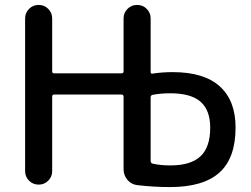

<svg xmlns="http://www.w3.org/2000/svg" viewBox="-20 -750 1019 780"><path d="M592 -355V-96Q592 -87 601 -85Q632 -78 672 -78Q755 -78 794.5 -115Q834 -152 834 -231Q834 -302 795 -336.5Q756 -371 672 -371Q634 -371 601 -365Q592 -363 592 -355ZM82 -55V-675Q82 -698 98 -714Q114 -730 137 -730Q160 -730 176 -714Q192 -698 192 -675V-460Q192 -452 200 -452H473Q482 -452 482 -460V-675Q482 -698 498 -714Q514 -730 537 -730Q560 -730 576 -714Q592 -698 592 -675V-458Q592 -449 600 -451Q639 -457 682 -457Q809 -457 873 -399Q937 -341 937 -232Q937 -108 871.5 -49Q806 10 670 10Q606 10 537 2Q513 -1 497.5 -19.5Q482 -38 482 -63V-357Q482 -366 473 -366H200Q192 -366 192 -357V-55Q192 -32 176 -16Q160 0 137 0Q114 0 98 -16Q82 -32 82 -55Z"/></svg>

Font: Rounded Mplus 1c Medium
Style: Regular
Weight: 500
Version: Version 1.059.20150529